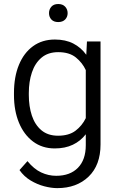

<svg xmlns="http://www.w3.org/2000/svg" viewBox="-20 -737 598 966"><path d="M50.3 -258.8V-269Q50.3 -350.1 75.2 -410.6Q100.1 -471.2 146.2 -504.6Q192.4 -538.1 256.3 -538.1Q309.6 -538.1 348.6 -518.1Q387.7 -498 414.1 -461.4L417.5 -528.3H485.8V-10.3Q485.8 93.8 425.8 151.6Q365.7 209.5 268.1 209.5Q238.3 209.5 202.6 200.2Q167 190.9 133.8 170.9Q100.6 150.9 78.1 118.7L118.2 73.7Q150.9 113.8 187.3 130.6Q223.6 147.5 262.7 147.5Q332.5 147.5 372.1 107.2Q411.6 66.9 411.6 -6.8V-61.5Q385.3 -27.3 346.4 -8.8Q307.6 9.8 255.4 9.8Q192.4 9.8 146.2 -24.9Q100.1 -59.6 75.2 -120.1Q50.3 -180.7 50.3 -258.8ZM125 -269V-258.8Q125 -201.7 140.4 -155.3Q155.8 -108.9 188.5 -81.5Q221.2 -54.2 272 -54.2Q326.7 -54.2 359.9 -79.3Q393.1 -104.5 411.6 -142.6V-384.3Q394.5 -421.4 361.6 -448Q328.6 -474.6 272.9 -474.6Q221.7 -474.6 189 -447Q156.2 -419.4 140.6 -372.8Q125 -326.2 125 -269ZM226.6 -670.9Q226.6 -689.9 238.5 -703.4Q250.5 -716.8 272.9 -716.8Q295.4 -716.8 307.9 -703.4Q320.3 -689.9 320.3 -670.9Q320.3 -651.9 307.9 -638.9Q295.4 -626 272.9 -626Q250.5 -626 238.5 -638.9Q226.6 -651.9 226.6 -670.9Z"/></svg>

Font: Vazirmatn UI FD Light
Style: Regular
Weight: 300
Designer: Saber Rastikerdar
Foundry: Saber Rastikerdar
Version: Version 33.003